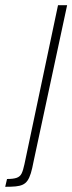

<svg xmlns="http://www.w3.org/2000/svg" viewBox="-111 -530 278 738"><path d="M-91 188 -84 158Q-60 158 -47 153.5Q-34 149 -28 137Q-22 125 -17 101L112 -510H147L18 91Q13 118 7.5 136Q2 154 -5.5 164.5Q-13 175 -24 180Q-35 185 -51 186.5Q-67 188 -91 188Z"/></svg>

Font: Saira ExtraCondensed Thin
Style: Italic
Weight: 250
Width: 2
Italic angle: -12°
Designer: Hector Gatti with collaboration of the Omnibus-Type team
Foundry: Omnibus-Type
Version: Version 1.101